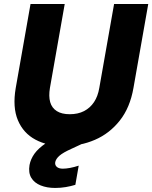

<svg xmlns="http://www.w3.org/2000/svg" viewBox="-20 -722 760 958"><path d="M58.5 -283.1 132.3 -701.9H302.9L229.1 -283.1Q222.2 -241.7 230.4 -212.5Q238.7 -183.4 263.3 -167.7Q287.9 -152.1 328 -152.1Q369 -152.1 399.3 -167.7Q429.7 -183.4 449.1 -212.5Q468.5 -241.7 475.4 -283.1L549.2 -701.9H719.7L645.9 -283.1Q628.8 -185 577.7 -120.4Q526.5 -55.8 453.7 -24.4Q380.9 7 298.4 7Q217.5 7 157 -25.2Q96.5 -57.4 69.3 -122Q42 -186.6 58.5 -283.1ZM319 -61.7 361.8 -78.6 384 -1.6 334.7 21.3Q294.4 39.4 276.7 54.9Q259.1 70.4 255.6 86.8Q253.2 101.4 263.3 110.5Q273.4 119.6 293.6 119.6Q309.2 119.6 329.6 115.8Q350 112 372.7 104.5L356 200.2Q333.3 207.2 307.8 211.5Q282.4 215.8 255.1 215.8Q214 215.8 182.7 203.1Q151.3 190.5 136.1 165.2Q120.9 139.8 127.3 101.4Q132.9 71.7 152 44.8Q171.2 17.9 210.8 -8.8Q250.5 -35.4 319 -61.7Z"/></svg>

Font: Poppins Variable
Style: Italic
Weight: 100
Italic angle: -10°
Designer: Jonny Pinhorn
Foundry: Indian Type Foundry
Version: Version 6.000